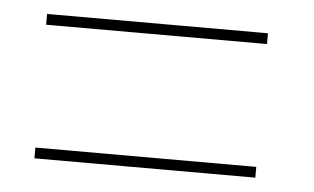

<svg xmlns="http://www.w3.org/2000/svg" viewBox="-32 -524 580 355"><g transform="rotate(5 257.5 -346.0)"><path d="M52.5 -212H42.5V-232H52.5H442.5H452.5V-212H442.5ZM52.5 -460H42.5V-480H52.5H442.5H452.5V-460H442.5Z"/></g></svg>

Font: Nordica Plus
Style: NordicaClassicUltraLightCond
Weight: 300
Version: Version 1.01